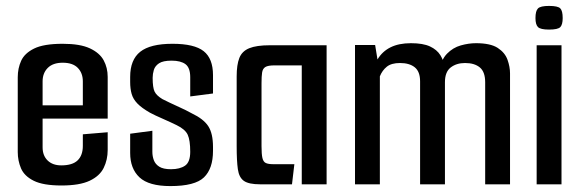

<svg xmlns="http://www.w3.org/2000/svg" viewBox="-20 -623 1966 649"><path d="M188 4Q126 4 94 -12Q62 -28 51 -54Q40 -80 40 -109V-362Q40 -392 51.5 -417.5Q63 -443 95.5 -459Q128 -475 192 -475Q251 -475 284 -459.5Q317 -444 330.5 -419Q344 -394 344 -363V-261L260 -256V-348Q260 -376 243 -393.5Q226 -411 192 -411Q159 -411 141.5 -393.5Q124 -376 124 -348V-125Q124 -97 141 -80.5Q158 -64 187 -64Q225 -64 242.5 -81Q260 -98 260 -130V-169L344 -176V-116Q344 -83 330.5 -55.5Q317 -28 283 -12Q249 4 188 4ZM51 -222V-267H344V-222Z M556 6Q483 6 451.5 -23.5Q420 -53 420 -106V-171L495 -181V-110Q495 -95 500 -81.5Q505 -68 518.5 -59.5Q532 -51 558 -51Q588 -51 605.5 -63Q623 -75 623 -110Q623 -149 614.5 -167.5Q606 -186 577 -200Q569 -204 557 -209.5Q545 -215 531.5 -221Q518 -227 506 -232.5Q494 -238 487 -242Q459 -258 444.5 -273Q430 -288 425 -305.5Q420 -323 420 -346V-363Q420 -421 454 -448Q488 -475 563 -475Q637 -475 668.5 -450Q700 -425 700 -369V-307L623 -297V-362Q623 -394 607 -406Q591 -418 560 -418Q531 -418 517.5 -409Q504 -400 500 -386.5Q496 -373 496 -360Q496 -327 502.5 -313.5Q509 -300 529 -288Q539 -283 554.5 -275.5Q570 -268 589 -259.5Q608 -251 628 -240Q668 -221 684 -196.5Q700 -172 700 -126V-113Q700 -53 669.5 -23.5Q639 6 556 6Z M859 0Q821 0 804.5 -11.5Q788 -23 784 -51Q780 -79 780 -129V-365Q780 -404 789 -427Q798 -450 822.5 -460Q847 -470 892 -470H1084V0H1000V-402H908Q886 -402 877 -396.5Q868 -391 866 -378Q864 -365 864 -342V-129Q864 -102 867 -89Q870 -76 878.5 -72Q887 -68 904 -68H975L967 0Z M1180 0V-471H1248L1256 -422Q1272 -449 1300 -463Q1328 -477 1369 -477Q1410 -477 1433.5 -466Q1457 -455 1468.5 -436.5Q1480 -418 1482 -398L1464 -382Q1471 -421 1491 -441.5Q1511 -462 1537.5 -469.5Q1564 -477 1589 -477Q1638 -477 1662.5 -461Q1687 -445 1695.5 -421Q1704 -397 1704 -375V0H1620V-345Q1620 -380 1602 -395Q1584 -410 1552 -410Q1523 -410 1503.5 -395Q1484 -380 1484 -345V0H1400V-348Q1400 -381 1382 -395.5Q1364 -410 1332 -410Q1303 -410 1287.5 -397.5Q1272 -385 1264 -365V0Z M1794 0V-470H1878V0ZM1836 -523Q1807 -523 1798.5 -531.5Q1790 -540 1790 -562Q1790 -586 1798.5 -594.5Q1807 -603 1836 -603Q1866 -603 1874 -594.5Q1882 -586 1882 -562Q1882 -540 1874 -531.5Q1866 -523 1836 -523Z"/></svg>

Font: Smooch Sans Thin SemiBold
Style: Regular
Weight: 600
Version: Version 1.010